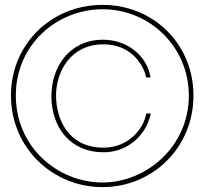

<svg xmlns="http://www.w3.org/2000/svg" viewBox="-20 -641 840 788"><path d="M580 -175C571 -116 510 -35 405 -35C258 -35 210 -155 210 -249C210 -347 270 -459 404 -459C518 -459 569 -376 580 -323H598C582 -417 498 -478 403 -478C266 -478 191 -368 191 -247C191 -116 270 -16 405 -16C497 -16 578 -78 599 -175ZM401 108C219 108 45 -35 45 -249C45 -458 214 -603 401 -603C595 -603 755 -448 755 -249C755 -37 578 108 401 108ZM401 127C605 127 774 -34 774 -249C774 -460 610 -621 401 -621C191 -621 25 -460 25 -249C25 -34 196 127 401 127Z"/></svg>

Font: Advent Pro
Style: Thin
Weight: 100
Designer: Andreas Kalpakidis
Foundry: Andreas Kalpakidis
Version: Version 2.002 2007